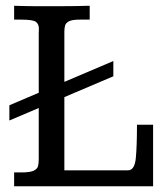

<svg xmlns="http://www.w3.org/2000/svg" viewBox="-20 -650 571 670"><path d="M12.7 -229.5V-282.7L375.5 -437V-383.8ZM29.3 0V-48.3H54.2Q85 -48.3 97.7 -54.4Q110.4 -60.5 112.8 -70.8Q115.2 -81.1 115.2 -93.8V-534.7Q115.2 -538.6 115.5 -542.5Q115.7 -546.4 115.7 -550.3Q115.7 -564.9 106 -573.2Q96.2 -581.5 54.2 -581.5H29.3V-629.9Q40.5 -629.4 52.2 -629.2Q64 -628.9 76.4 -628.7Q88.9 -628.4 101.6 -628.4Q148.4 -628.4 195.1 -628.4Q241.7 -628.4 293 -629.9V-581.5H258.3Q231.9 -581.5 220.7 -575.7Q209.5 -569.8 207 -560.5Q204.6 -551.3 204.6 -540V-55.7H426.8Q449.7 -55.7 453.9 -97.9Q458 -140.1 458 -214.8H514.2V0Z"/></svg>

Font: Kameron
Style: Regular
Weight: 400
Designer: Vernon Adams
Foundry: Vernon Adams
Version: Version 1.100